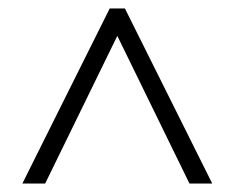

<svg xmlns="http://www.w3.org/2000/svg" viewBox="-20 -737 555 455"><path d="M33 -302H87L258 -652L429 -302H483L276 -717H240Z"/></svg>

Font: Noto Sans Gujarati SemiCondensed Light
Style: Regular
Weight: 300
Width: 4
Designer: Jelle Bosma - Monotype Design Team, Universal Thirst
Foundry: Monotype Imaging Inc.
Version: Version 2.106